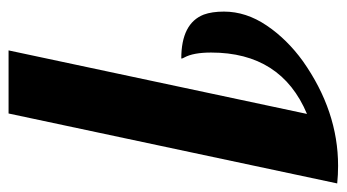

<svg xmlns="http://www.w3.org/2000/svg" viewBox="-196 -594 790 437"><g transform="rotate(90 198.5 -375.0)"><path d="M238.8 -679.2Q99.1 -620.6 99.1 -460.9Q99.1 -420.4 110.4 -399.9Q112.8 -396 112.8 -393.1Q32.7 -393.1 12.7 -444.3Q5.9 -462.9 5.9 -490.2Q5.9 -540.5 37.4 -587.2Q68.8 -633.8 118.7 -669.9Q232.4 -750 356.9 -750Q377.4 -750 397 -748L237.8 0H94.2Z"/></g></svg>

Font: UVF Lobster12
Style: Regular
Weight: 400
Designer: Pablo Impallari
Foundry: Pablo Impallari. www.impallari.com
Version: Version 1.004